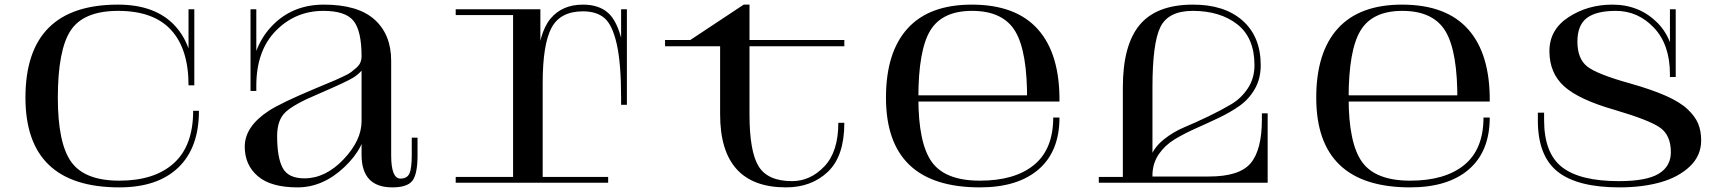

<svg xmlns="http://www.w3.org/2000/svg" viewBox="-20 -790 7480 830"><path d="M820 -421V-750H795V-421ZM815 -311Q815 -160 731.5 -84.5Q648 -9 496 -9Q346 -9 288 -90Q230 -171 230 -367Q230 -575 286 -659Q342 -743 491 -743Q643 -743 719 -661Q795 -579 795 -421H820Q820 -589 735.5 -679.5Q651 -770 490 -770Q90 -770 90 -368Q90 20 496 20Q661 20 750.5 -65.5Q840 -151 840 -311Z M1671 -119V-527Q1671 -641 1599 -705.5Q1527 -770 1380 -770Q1241 -770 1152 -674Q1063 -578 1063 -419H1088Q1088 -571 1172.5 -657Q1257 -743 1378 -743Q1474 -743 1508.5 -699.5Q1543 -656 1543 -547V-121Q1543 20 1676 20Q1741 20 1763 -9Q1785 -38 1785 -119V-195H1760V-121Q1760 -62 1750 -40Q1740 -18 1711 -18Q1671 -18 1671 -119ZM1543 -545Q1543 -532 1538 -520Q1533 -508 1520.5 -497Q1508 -486 1497.5 -478Q1487 -470 1464 -459.5Q1441 -449 1428 -443Q1415 -437 1385 -425Q1355 -413 1342 -407Q1194 -345 1142 -311Q1038 -243 1038 -156Q1038 -77 1094.5 -28.5Q1151 20 1266 20Q1376 20 1468.5 -67.5Q1561 -155 1561 -249L1543 -356V-266Q1543 -183 1465 -101Q1387 -19 1296 -19Q1226 -19 1202 -64Q1178 -109 1178 -202Q1178 -272 1215 -306Q1252 -340 1352 -382Q1480 -437 1508 -455Q1550 -482 1561 -516V-545ZM1088 -750H1063V-397H1088Z M2690 -367 2665 -366Q2665 -515 2646.5 -598Q2628 -681 2594 -711Q2560 -741 2500 -741Q2402 -741 2364 -669.5Q2326 -598 2326 -431L2300 -502Q2309 -648 2359.5 -709Q2410 -770 2500 -770Q2568 -770 2608 -735Q2648 -700 2669 -611Q2690 -522 2690 -367ZM2326 0H2198V-750H2316V-585L2326 -565ZM2250 0H1950V-25H2250ZM1950 -725V-750H2250V-725ZM2609 -25V0H2303V-25ZM2690 -750V-337H2665V-750Z M3093 -296V-590H2855V-617H2964L3195 -770H3220V-296Q3220 -135 3259.5 -71Q3299 -7 3404 -7Q3483 -7 3543.5 -70.5Q3604 -134 3604 -259H3630Q3630 -115 3559 -47.5Q3488 20 3378 20Q3093 20 3093 -296ZM3170 -617H3630V-590H3170Z M4533 -282Q4533 -145 4450 -77Q4367 -9 4216 -9Q4066 -9 4008 -90Q3950 -171 3950 -367Q3950 -573 4001.5 -658Q4053 -743 4182 -743Q4316 -743 4369 -654.5Q4422 -566 4420 -351H4560Q4562 -556 4467 -663Q4372 -770 4181 -770Q3997 -770 3903.5 -667Q3810 -564 3810 -368Q3810 20 4216 20Q4380 20 4470 -58Q4560 -136 4560 -282ZM4446 -378H3926L3928 -351H4446Z M4939 -25 4937 0H4730V-25ZM5460 0H4848V-27H5207Q5338 -27 5386.5 -84.5Q5435 -142 5435 -274V-300H5460ZM4834 -18V-413Q4834 -594 4906 -681.5Q4978 -769 5134 -770Q5272 -771 5351 -701.5Q5430 -632 5430 -508Q5430 -450 5404.5 -405.5Q5379 -361 5338.5 -332.5Q5298 -304 5248.5 -280.5Q5199 -257 5149.5 -235Q5100 -213 5058.5 -188Q5017 -163 4990.5 -125Q4964 -87 4962 -38L4946 -56L4956 -116Q4971 -155 5011.5 -187.5Q5052 -220 5101 -240.5Q5150 -261 5204 -287Q5258 -313 5302 -339Q5346 -365 5374.5 -408.5Q5403 -452 5403 -508Q5403 -627 5328.5 -685Q5254 -743 5136 -743Q5031 -743 4996.5 -673.5Q4962 -604 4962 -413V-18Z M6393 -282Q6393 -145 6310 -77Q6227 -9 6076 -9Q5926 -9 5868 -90Q5810 -171 5810 -367Q5810 -573 5861.5 -658Q5913 -743 6042 -743Q6176 -743 6229 -654.5Q6282 -566 6280 -351H6420Q6422 -556 6327 -663Q6232 -770 6041 -770Q5857 -770 5763.5 -667Q5670 -564 5670 -368Q5670 20 6076 20Q6240 20 6330 -58Q6420 -136 6420 -282ZM6306 -378H5786L5788 -351H6306Z M7224 -750H7199V-457H7224ZM7203 -132Q7203 -71 7150.5 -39Q7098 -7 6978 -7Q6810 -7 6732.5 -67.5Q6655 -128 6655 -271V-303H6628V-269Q6628 -116 6713.5 -48Q6799 20 6981 20Q7080 20 7158 -2Q7236 -24 7285 -70.5Q7334 -117 7334 -183Q7334 -224 7321 -255.5Q7308 -287 7275 -318Q7242 -349 7181 -376Q7120 -403 7028 -429Q6884 -469 6841.5 -502.5Q6799 -536 6799 -610Q6799 -681 6839.5 -712Q6880 -743 6965 -743Q7061 -743 7130 -670Q7199 -597 7199 -469V-457H7224Q7224 -612 7145.5 -691Q7067 -770 6950 -770Q6844 -770 6761 -716Q6678 -662 6678 -569Q6678 -474 6742 -416.5Q6806 -359 6960 -315Q7113 -270 7158 -237Q7203 -204 7203 -132Z"/></svg>

Font: Solide Mirage
Style: Mono
Weight: 400
Width: 6
Designer: Jérémy Landes
Foundry: Velvetyne Type Foundry
Version: Version 1.1